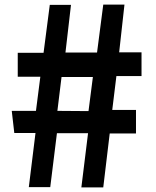

<svg xmlns="http://www.w3.org/2000/svg" viewBox="-20 -771 676 833"><path d="M42 -194H134L105 41H198L227 -193H362L333 42H428L456 -192H570V-294H467L485 -441H594V-544H497L520 -751H428L401 -543H264L288 -750H196L169 -542H57V-438H155L136 -290H31ZM229 -290 247 -437H383L364 -289Z"/></svg>

Font: GenEiGothic-pro-Regular
Style: Bold
Weight: 700
Designer: Ryoko NISHIZUKA (kana & ideographs); Paul D. Hunt (Latin, Greek & Cyrillic); Wenlong ZHANG (bopomofo); Sandoll Communica
Foundry: Adobe Systems Incorporated; o_tamon
Version: Version 1.000.140830